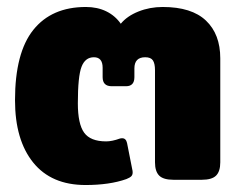

<svg xmlns="http://www.w3.org/2000/svg" viewBox="-20 -515 694 550"><path d="M23 -228Q23 -364 75.5 -429.5Q128 -495 226 -495Q259 -495 284.5 -482.5Q310 -470 326 -447Q344 -469 376.5 -482Q409 -495 446 -495Q529 -495 570 -456Q611 -417 611 -348V-50Q611 -24 599 -12Q587 0 558 0H477Q448 0 436 -12Q424 -24 424 -50V-314Q424 -333 418 -342Q412 -351 396 -351Q365 -351 365 -319V-294Q365 -268 341 -268H300Q274 -268 274 -294V-321Q274 -351 249 -351Q224 -351 213.5 -323.5Q203 -296 203 -219Q203 -160 221 -135Q239 -110 284 -110Q301 -110 323 -118Q326 -119 330 -119Q341 -119 344 -105L359 -29Q360 -26 360 -21Q360 -14 356 -10Q352 -6 342 -2Q294 15 225 15Q127 15 75 -49.5Q23 -114 23 -228Z"/></svg>

Font: Mitr SemiBold
Style: Regular
Weight: 600
Designer: Thanarat Vachiruckul
Foundry: Cadson Demak
Version: Version 1.002